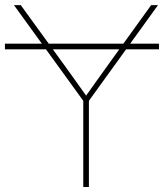

<svg xmlns="http://www.w3.org/2000/svg" viewBox="-26 -748 656 768"><path d="M609.9 -573.2V-550.8H-6.3V-573.2ZM307.1 0V-344.7L29.8 -727.5H57.1L233.4 -484.4Q256.3 -453.1 278.3 -421.9Q300.3 -390.6 322.8 -359.4H314Q336.4 -390.6 358.6 -421.9Q380.9 -453.1 403.3 -484.4L578.6 -727.5H606L329.6 -344.7V0Z"/></svg>

Font: Inter 16pt Thin
Style: Regular
Weight: 250
Version: Version 4.001;git-66647c0bb